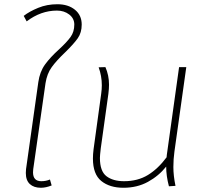

<svg xmlns="http://www.w3.org/2000/svg" viewBox="-20 -877 980 907"><path d="M366 -761Q366 -723 347.5 -696.5Q329 -670 288 -630Q247 -591 224.5 -560Q202 -529 195 -484L137 -78Q136 -73 136 -63Q136 -21 175 -21Q197 -21 216 -29L224 -1Q197 10 173 10Q140 10 121 -7.5Q102 -25 102 -60Q102 -72 103 -78L161 -489Q168 -538 192.5 -572Q217 -606 259 -644Q296 -678 313.5 -702.5Q331 -727 331 -761Q331 -790 307 -808.5Q283 -827 249 -827Q173 -827 106 -776L92 -802Q119 -823 160.5 -840Q202 -857 251 -857Q302 -857 334 -831Q366 -805 366 -761Z M799 -88Q799 -47 809 1L778 3Q765 -46 765 -90Q730 -46 679 -18Q628 10 563 10Q498 10 458.5 -22Q419 -54 419 -128Q419 -148 422 -172L458 -434Q461 -455 461 -474Q461 -518 446 -559L478 -560Q495 -521 495 -477Q495 -458 492 -434L456 -176Q452 -142 452 -131Q452 -68 483 -44.5Q514 -21 566 -21Q631 -21 679 -50.5Q727 -80 767 -134L768 -145L826 -560H860L804 -161Q799 -125 799 -88Z"/></svg>

Font: FiraGO UltraLight
Style: Italic
Weight: 200
Italic angle: -8°
Designer: bBox Type GmbH
Foundry: bBox Type GmbH
Version: Version 1.001